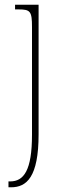

<svg xmlns="http://www.w3.org/2000/svg" viewBox="-20 -556 274 816"><path d="M16 240H27C93 240 144 197 144 15V-536H44V-516H59C109 -516 116 -508 116 -441V16C116 169 81 215 23 215H16Z"/></svg>

Font: Noto Serif Bengali Condensed Thin
Style: Regular
Weight: 100
Width: 3
Designer: Juan Bruce, Universal Thirst, Indian Type Foundry and the Monotype Design Team.
Foundry: Monotype Imaging Inc.
Version: Version 2.003